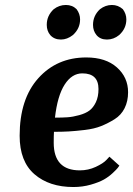

<svg xmlns="http://www.w3.org/2000/svg" viewBox="-20 -741 535 772"><path d="M420 -111 460 -75Q458 -72 453.5 -66Q449 -60 433 -45Q417 -30 397.5 -19Q378 -8 345 1.5Q312 11 275 11Q178 11 118.5 -40.5Q59 -92 59 -195Q59 -343 134 -426.5Q209 -510 327 -510Q405 -510 450 -470Q495 -430 495 -370Q495 -334 481 -306Q467 -278 440.5 -261.5Q414 -245 386.5 -234Q359 -223 321 -218.5Q283 -214 256.5 -212.5Q230 -211 197 -211Q196 -197 196 -167Q196 -56 301 -56Q335 -56 365 -70Q395 -84 408 -98ZM311 -446Q269 -446 240 -401Q211 -356 201 -268Q231 -268 252 -269.5Q273 -271 298.5 -278Q324 -285 339.5 -296.5Q355 -308 365.5 -330Q376 -352 376 -383Q376 -446 311 -446ZM382 -704Q404 -721 430 -721Q455 -721 474 -704Q488 -685 488 -663Q488 -626 459 -600Q437 -582 410 -582Q383 -582 368 -600Q354 -617 354 -641Q354 -678 382 -704ZM196 -704Q218 -721 245 -721Q271 -721 288 -704Q302 -685 302 -663Q302 -626 273 -600Q250 -582 225 -582Q198 -582 182 -600Q168 -617 168 -641Q168 -678 196 -704Z"/></svg>

Font: Arsenal
Style: Bold Italic
Weight: 700
Italic angle: -9°
Designer: Andrij Shevchenko
Foundry: Stairsfor.com
Version: Version 1.000